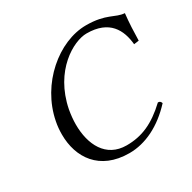

<svg xmlns="http://www.w3.org/2000/svg" viewBox="-149 -808 969 968"><g transform="rotate(-30 335.0 -324.0)"><path d="M338 10C431 10 526 -36 608 -125C605 -134 600 -140 589 -140C506 -62 434 -31 345 -31C225 -31 175 -133 175 -250C175 -277 178 -306 183 -334C223 -537 375 -621 451 -621C584 -621 624 -540 632 -454L661 -458C662 -510 664 -559 670 -613C616 -616 587 -658 469 -658C310 -658 134 -512 96 -315C91 -290 89 -266 89 -241C89 -108 164 10 338 10Z"/></g></svg>

Font: Libertinus Serif
Style: Italic
Weight: 400
Italic angle: -12°
Designer: Philipp H. Poll, Khaled Hosny
Foundry: Caleb Maclennan
Version: Version 7.050;RELEASE